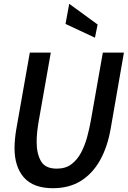

<svg xmlns="http://www.w3.org/2000/svg" viewBox="-20 -977 672 1011"><path d="M259 14Q156 14 106.2 -42.2Q56.5 -98.5 56.5 -197.5Q56.5 -218.5 59 -245.5Q61.5 -272.5 66 -298L137 -700H247.5L184.5 -343Q178.5 -308.5 175.8 -282.2Q173 -256 173 -229Q173 -168.5 195.5 -128.8Q218 -89 279 -89Q325 -89 356 -112.2Q387 -135.5 407 -173.5Q427 -211.5 439 -256Q451 -300.5 458.5 -343L521.5 -700H632.5L562.5 -298Q546 -203.5 506.8 -133.2Q467.5 -63 405.8 -24.5Q344 14 259 14ZM480 -778.5 325 -851 344.5 -957 494 -848Z"/></svg>

Font: Cabin Condensed SemiBold
Style: Italic
Weight: 600
Width: 3
Italic angle: -10°
Designer: Pablo Impallari
Foundry: Pablo Impallari. http://www.impallari.com Igino Marini. http://www.ikern.com
Version: Version 3.001; ttfautohint (v1.8.3)